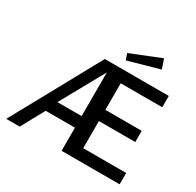

<svg xmlns="http://www.w3.org/2000/svg" viewBox="-199 -1186 1436 1409"><g transform="rotate(30 519.5 -482.0)"><path d="M618 -96V-326H926V-421H618V-646H970V-742H428L21 0H135L242 -196H490V0H982V-96ZM548 -862 566 -810 829 -884 802 -964ZM285 -294 490 -664V-294Z"/></g></svg>

Font: Cheyenne Sans Medium
Style: Regular
Weight: 500
Designer: The Public Sans project authors (U.S. Web Design System), Libre Franklin designed by Pablo Impallari and Rodrigo Fuenzal
Foundry: The Cheyenne Sans Project Authors
Version: Version 2.007